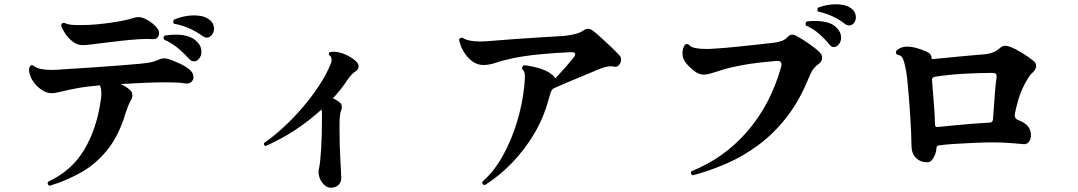

<svg xmlns="http://www.w3.org/2000/svg" viewBox="-20 -835 5040 898"><path d="M212 34Q198 27 205 15Q315 -36 373.5 -134Q432 -232 451 -364Q454 -382 454 -398Q454 -422 447 -436Q378 -430 333 -421Q288 -412 262 -405.5Q236 -399 222 -399Q184 -399 146 -440Q130 -459 123 -476.5Q116 -494 116 -507Q116 -517 119 -523Q123 -530 130 -530Q135 -530 138 -527Q149 -517 171 -512.5Q193 -508 221 -508Q232 -508 243 -508.5Q254 -509 264 -510Q290 -512 333 -514.5Q376 -517 426 -520.5Q476 -524 522.5 -527.5Q569 -531 603 -534Q642 -537 670 -541Q698 -545 717 -554Q723 -557 731 -559.5Q739 -562 748 -562Q760 -562 771 -558Q792 -551 822 -537Q852 -523 868 -508Q885 -493 885 -475Q885 -461 874.5 -451.5Q864 -442 845 -445Q828 -448 806 -449Q784 -450 755 -450Q716 -450 664 -448Q612 -446 545 -442Q576 -427 591 -411Q599 -403 599 -390Q599 -376 591 -364Q584 -351 578 -336Q572 -321 567 -305Q536 -201 482.5 -134.5Q429 -68 360 -29Q291 10 212 34ZM366 -624Q340 -624 318.5 -641.5Q297 -659 283.5 -680.5Q270 -702 266 -715Q268 -730 281 -728Q297 -720 321.5 -718.5Q346 -717 376 -718Q396 -718 425.5 -720.5Q455 -723 488.5 -727.5Q522 -732 552.5 -738Q583 -744 604 -751Q610 -753 616 -754Q622 -755 628 -755Q637 -755 646 -752Q666 -746 688 -729.5Q710 -713 720 -696Q724 -689 724 -680Q724 -668 716.5 -659.5Q709 -651 695 -652Q667 -654 629 -651.5Q591 -649 549.5 -644.5Q508 -640 470 -635Q442 -632 414 -628Q386 -624 366 -624ZM865 -559Q843 -584 814 -608.5Q785 -633 747 -650Q745 -654 745 -658Q745 -666 752 -669Q765 -671 777.5 -672Q790 -673 802 -673Q834 -673 860 -665Q886 -657 903 -638Q914 -627 918 -615.5Q922 -604 922 -593Q922 -574 911.5 -561Q901 -548 887 -548Q875 -548 865 -559ZM928 -666Q901 -686 867 -701.5Q833 -717 794 -724Q790 -728 790 -734Q790 -739 795 -744Q843 -763 887 -763Q904 -763 920.5 -760Q937 -757 950 -749Q967 -740 974 -727Q981 -714 981 -701Q981 -685 971 -672Q961 -659 947 -659Q938 -659 928 -666Z M1528 43Q1505 43 1487.5 20Q1470 -3 1470 -31Q1470 -42 1473 -52Q1478 -75 1482 -138.5Q1486 -202 1486 -295Q1486 -303 1485.5 -309.5Q1485 -316 1484 -323Q1364 -214 1222 -152Q1212 -156 1215 -166Q1261 -198 1308 -241.5Q1355 -285 1397.5 -335Q1440 -385 1474 -437Q1508 -489 1527 -537Q1531 -545 1531 -555Q1531 -571 1519 -578Q1518 -580 1518 -583Q1518 -589 1523 -591Q1527 -592 1531.5 -592.5Q1536 -593 1540 -593Q1569 -593 1602 -577Q1635 -561 1650 -543Q1657 -535 1657 -525Q1657 -510 1644 -502Q1632 -495 1621 -482Q1610 -469 1604 -460Q1576 -417 1537 -375Q1561 -365 1574 -351Q1579 -344 1579 -334Q1579 -326 1576 -320Q1573 -313 1571 -302Q1569 -291 1569 -286Q1568 -273 1568 -259Q1568 -245 1568 -230Q1568 -194 1569 -156.5Q1570 -119 1572 -85.5Q1574 -52 1575 -29Q1576 -6 1576 0Q1576 18 1562.5 30.5Q1549 43 1528 43Z M2247 31Q2232 27 2236 15Q2291 -33 2332 -107Q2373 -181 2398.5 -266Q2424 -351 2432 -432Q2435 -462 2435 -477Q2435 -492 2432 -499Q2429 -506 2422 -512V-516Q2422 -527 2432 -530Q2470 -526 2511.5 -512.5Q2553 -499 2574 -474Q2576 -473 2578 -469Q2602 -495 2625.5 -521.5Q2649 -548 2666 -570Q2670 -575 2670 -581Q2670 -592 2651 -591Q2577 -588 2505 -581Q2433 -574 2381 -563Q2329 -552 2299 -541.5Q2269 -531 2240 -531Q2213 -531 2189.5 -548Q2166 -565 2149.5 -592Q2133 -619 2127 -650Q2133 -662 2146 -657Q2158 -649 2178.5 -645Q2199 -641 2225 -641Q2251 -641 2281 -644Q2325 -648 2383.5 -652Q2442 -656 2504 -660Q2566 -664 2618 -667Q2641 -669 2666.5 -675Q2692 -681 2708 -692Q2719 -700 2730 -700Q2742 -700 2752 -692Q2765 -683 2789 -661Q2813 -639 2838 -615.5Q2863 -592 2878 -575Q2885 -568 2885 -556Q2885 -543 2875.5 -531.5Q2866 -520 2853 -523Q2849 -524 2845 -524.5Q2841 -525 2837 -525Q2822 -525 2807 -520.5Q2792 -516 2778 -510Q2748 -497 2706.5 -480Q2665 -463 2627 -447Q2589 -431 2568 -421Q2559 -414 2554.5 -399Q2550 -384 2545 -367Q2523 -285 2479 -210.5Q2435 -136 2375.5 -74Q2316 -12 2247 31Z M3220 -15Q3207 -22 3214 -34Q3368 -96 3476.5 -222Q3585 -348 3634 -524Q3635 -527 3635 -533Q3635 -552 3612 -550Q3515 -542 3455.5 -531Q3396 -520 3362 -509.5Q3328 -499 3307.5 -492.5Q3287 -486 3269 -486Q3248 -486 3223 -506Q3198 -526 3183 -548Q3172 -565 3172 -586Q3172 -608 3183 -625Q3187 -629 3193 -629Q3199 -629 3203 -625Q3210 -615 3231 -610.5Q3252 -606 3280 -606Q3288 -606 3296 -606Q3304 -606 3313 -607Q3333 -608 3369.5 -611Q3406 -614 3448.5 -618.5Q3491 -623 3531 -627.5Q3571 -632 3598 -635Q3618 -637 3635 -643Q3652 -649 3665 -663Q3674 -673 3686 -673Q3691 -673 3696 -671Q3701 -669 3705 -667Q3730 -654 3763 -631Q3796 -608 3815 -589Q3825 -579 3825 -565Q3825 -547 3808 -535Q3790 -522 3780.5 -507Q3771 -492 3761 -467Q3719 -364 3660 -288Q3601 -212 3529.5 -158.5Q3458 -105 3379 -70.5Q3300 -36 3220 -15ZM3859 -627Q3839 -652 3812 -676Q3785 -700 3749 -716Q3748 -718 3748 -723Q3748 -732 3755 -735Q3765 -736 3774 -736.5Q3783 -737 3792 -737Q3826 -737 3853 -729Q3880 -721 3897 -701Q3906 -691 3910 -680Q3914 -669 3914 -659Q3914 -641 3903.5 -628Q3893 -615 3880 -615Q3868 -615 3859 -627ZM3932 -723Q3907 -743 3875 -758Q3843 -773 3806 -781Q3803 -786 3803 -790Q3803 -797 3808 -800Q3849 -815 3890 -815Q3908 -815 3925 -811.5Q3942 -808 3955 -800Q3970 -791 3976.5 -779Q3983 -767 3983 -755Q3983 -739 3974 -727.5Q3965 -716 3951 -716Q3942 -716 3932 -723Z M4316 -76Q4285 -76 4264 -96.5Q4243 -117 4243 -156Q4243 -177 4241.5 -214Q4240 -251 4237 -296Q4234 -341 4230.5 -385.5Q4227 -430 4223 -466.5Q4219 -503 4214 -522Q4210 -544 4203 -560.5Q4196 -577 4176 -579Q4170 -585 4170 -590Q4170 -595 4174 -599Q4192 -617 4224 -617Q4241 -617 4263 -611.5Q4285 -606 4312 -594Q4337 -584 4337 -563Q4337 -557 4347 -559Q4385 -563 4428.5 -567Q4472 -571 4513 -575Q4554 -579 4583 -581Q4629 -584 4660 -613Q4670 -621 4682 -621Q4692 -621 4704 -616Q4725 -609 4758 -589Q4791 -569 4815 -549Q4826 -540 4826 -527Q4826 -512 4813 -499Q4801 -489 4791 -473.5Q4781 -458 4771 -439Q4752 -402 4741 -362.5Q4730 -323 4727 -304Q4726 -301 4726 -296Q4726 -280 4741 -274Q4752 -270 4766 -262Q4780 -254 4787 -245Q4802 -227 4802 -203Q4802 -185 4792.5 -172Q4783 -159 4766 -161Q4747 -163 4706 -166Q4665 -169 4628 -169Q4588 -169 4539 -167Q4490 -165 4444.5 -162Q4399 -159 4371 -155Q4360 -153 4360 -144Q4360 -131 4354.5 -115Q4349 -99 4339.5 -87.5Q4330 -76 4316 -76ZM4367 -241Q4385 -243 4415 -246Q4445 -249 4479.5 -252Q4514 -255 4546.5 -257.5Q4579 -260 4601 -261Q4614 -261 4618.5 -264.5Q4623 -268 4624 -275Q4625 -288 4627 -313.5Q4629 -339 4631 -369Q4633 -399 4635.5 -426.5Q4638 -454 4641 -471V-479Q4641 -488 4636.5 -491Q4632 -494 4620 -494Q4559 -494 4487 -490Q4415 -486 4353 -476Q4339 -473 4339 -463Q4340 -444 4342.5 -415.5Q4345 -387 4347.5 -355.5Q4350 -324 4351.5 -296.5Q4353 -269 4353 -252Q4353 -239 4367 -241Z"/></svg>

Font: Zen Antique
Style: Regular
Weight: 400
Designer: Yoshimichi Ohira
Foundry: Positype
Version: Version 1.001